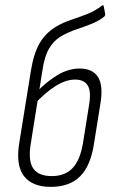

<svg xmlns="http://www.w3.org/2000/svg" viewBox="-20 -720 443 748"><path d="M178 8Q105 8 73 -34.5Q41 -77 55 -163L100 -442Q111 -511 134 -551Q157 -591 198 -616Q225 -632 256.5 -642.5Q288 -653 319 -665Q350 -677 377 -698Q380 -700 382 -699.5Q384 -699 384 -696L390 -665Q390 -659 386 -655Q364 -638 336.5 -627Q309 -616 279 -606Q249 -596 222 -581Q190 -563 171.5 -531.5Q153 -500 145 -444L100 -161Q89 -95 109 -64.5Q129 -34 182 -34Q233 -34 262.5 -65Q292 -96 303 -161L327 -311Q336 -365 321.5 -387.5Q307 -410 273 -410Q236 -410 196 -384.5Q156 -359 117 -317L123 -362Q162 -402 204 -427.5Q246 -453 291 -453Q341 -453 362 -419.5Q383 -386 371 -315L346 -159Q333 -74 292 -33Q251 8 178 8Z"/></svg>

Font: Sofia Sans Condensed Light
Style: Italic
Weight: 300
Italic angle: -9°
Version: Version 4.100